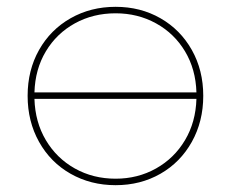

<svg xmlns="http://www.w3.org/2000/svg" viewBox="-20 -540 678 563"><path d="M319 -520Q392 -520 450.5 -486.5Q509 -453 542.5 -393.5Q576 -334 576 -259Q576 -184 542.5 -124Q509 -64 450.5 -30.5Q392 3 319 3Q246 3 187 -30.5Q128 -64 94.5 -124Q61 -184 61 -259Q61 -334 94.5 -393.5Q128 -453 187 -486.5Q246 -520 319 -520ZM319 -501Q253 -501 199.5 -471.5Q146 -442 114.5 -389.5Q83 -337 81 -269H556Q554 -337 522.5 -389.5Q491 -442 437.5 -471.5Q384 -501 319 -501ZM319 -16Q384 -16 437.5 -46Q491 -76 522.5 -129Q554 -182 556 -250H81Q83 -182 114.5 -129Q146 -76 199.5 -46Q253 -16 319 -16Z"/></svg>

Font: Montserrat
Style: Regular
Weight: 400
Designer: Julieta Ulanovsky
Foundry: Julieta Ulanovsky
Version: Version 8.000